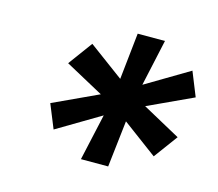

<svg xmlns="http://www.w3.org/2000/svg" viewBox="-69 -813 656 578"><g transform="rotate(15 259.5 -523.5)"><path d="M226.6 -318.4 258.8 -463.4 124 -383.3 93.8 -457.5 233.9 -522.5 114.7 -587.4 169.9 -662.6 278.3 -582.5 293.9 -727.5H378.9L347.2 -582.5L481.9 -662.6L512.2 -587.4L372.1 -522.5L490.7 -457.5L436 -383.3L328.1 -463.4L311.5 -318.4Z"/></g></svg>

Font: Inter 28pt SemiBold
Style: Italic
Weight: 600
Italic angle: -9.3988°
Designer: Rasmus Andersson
Foundry: rsms
Version: Version 4.001;git-66647c0bb